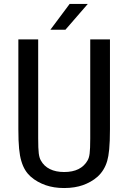

<svg xmlns="http://www.w3.org/2000/svg" viewBox="-20 -926 642 960"><path d="M231.9 -777.3H307.1L418.9 -906.2H328.1ZM300.8 14.2C338.9 14.2 369.6 8.3 393.6 0C418.9 -8.8 446.8 -23.4 468.3 -43C490.2 -63 506.8 -89.4 516.1 -121.6C524.4 -150.4 529.8 -194.3 529.8 -279.8V-729H431.2V-233.9C431.2 -198.7 430.2 -173.8 428.2 -158.7C426.3 -143.1 423.3 -133.8 418 -124C408.2 -106 392.1 -90.3 372.6 -80.6C353 -70.8 329.1 -65.9 300.8 -65.9C272.9 -65.9 249 -70.8 229.5 -80.6C209.5 -90.3 194.3 -105 184.1 -124C179.2 -132.3 175.8 -144 173.8 -159.2C171.9 -174.3 170.9 -199.2 170.9 -234.9V-729H71.8V-279.8C71.8 -199.7 76.7 -154.3 86.4 -121.6C97.2 -84.5 113.3 -61 133.3 -43C154.3 -23.9 183.1 -8.8 208.5 0C235.8 9.3 265.6 14.2 300.8 14.2Z"/></svg>

Font: Hack
Style: Regular
Weight: 400
Monospace: yes
Designer: Christopher Simpkins
Foundry: Christopher Simpkins
Version: Version 2.010